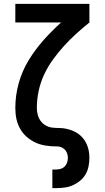

<svg xmlns="http://www.w3.org/2000/svg" viewBox="-20 -755 540 990"><path d="M250 215V119H270Q282 119 293.5 115.5Q305 112 313.5 103.5Q322 95 326 83Q330 71 330 60Q330 44 323.5 30Q317 16 303.5 8Q290 0 274.5 0Q259 0 244 -1Q229 -2 214 -4.5Q199 -7 184.5 -11.5Q170 -16 156.5 -23Q143 -30 130.5 -39Q118 -48 107.5 -59Q97 -70 89 -82.5Q81 -95 75 -109Q69 -123 65.5 -138Q62 -153 60.5 -168Q59 -183 59 -198Q59 -263 76.5 -326Q94 -389 127.5 -444Q161 -499 204 -547.5Q247 -596 295 -639H59V-735H441V-639Q406 -611 373 -581Q340 -551 310 -518Q280 -485 253.5 -448.5Q227 -412 208 -371.5Q189 -331 179.5 -287Q170 -243 170 -198Q170 -181 174.5 -163.5Q179 -146 189.5 -131.5Q200 -117 216 -108Q232 -99 249.5 -97Q267 -95 284.5 -95Q302 -95 319.5 -91.5Q337 -88 353.5 -81.5Q370 -75 384.5 -64.5Q399 -54 410 -40Q421 -26 428 -9.5Q435 7 438 24.5Q441 42 441 59Q441 81 436.5 103Q432 125 421 144Q410 163 393 177Q376 191 356 200Q336 209 314 212Q292 215 270 215Z"/></svg>

Font: Iosevka SS04
Style: Bold
Weight: 700
Monospace: yes
Designer: Belleve Invis
Foundry: Belleve Invis
Version: Version 19.0.0; ttfautohint (v1.8.4)